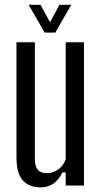

<svg xmlns="http://www.w3.org/2000/svg" viewBox="-20 -777 424 804"><path d="M150.5 7.5Q101.5 7.5 75.2 -22Q49 -51.5 49 -118V-600H126V-112.5Q126 -80.5 138 -66.2Q150 -52 176.5 -52Q202 -52 223.8 -67.5Q245.5 -83 255 -110.5V-600H331.5V0H255V-55H241.5Q226 -23.5 203.5 -8Q181 7.5 150.5 7.5ZM167 -640.5 100 -757H149.5L189.5 -683.5L229 -757H278.5L211.5 -640.5Z"/></svg>

Font: Big Shoulders Display Thin Medium
Style: Regular
Weight: 500
Version: Version 2.002